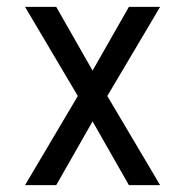

<svg xmlns="http://www.w3.org/2000/svg" viewBox="-20 -540 540 560"><path d="M53 0 207 -260 53 -520H144L250 -334L356 -520H447L293 -260L447 0H356L250 -186L144 0Z"/></svg>

Font: Iosevka Fuck
Style: Regular
Weight: 400
Monospace: yes
Designer: Belleve Invis
Foundry: Belleve Invis
Version: Version 28.0.7; ttfautohint (v1.8.3)